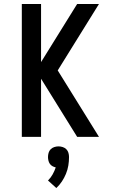

<svg xmlns="http://www.w3.org/2000/svg" viewBox="-20 -690 590 968"><path d="M369 0 187 -293V0H90V-670H187V-377L369 -670H479L271 -335L479 0ZM264 258 222 220Q236 206 245.5 189Q255 172 261 154Q252 152 244 147.5Q236 143 231 135.5Q226 128 224 119Q222 110 222 102Q222 91 225 80.5Q228 70 235.5 62.5Q243 55 253.5 51.5Q264 48 275 48Q286 48 296.5 51.5Q307 55 314.5 62.5Q322 70 325 80.5Q328 91 328 102Q328 123 324.5 144.5Q321 166 312.5 186.5Q304 207 292 225Q280 243 264 258Z"/></svg>

Font: Lode Dark
Style: Bold
Weight: 700
Monospace: yes
Designer: Belleve Invis
Foundry: Belleve Invis
Version: Version 29.2.0; ttfautohint (v1.8.3)